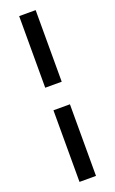

<svg xmlns="http://www.w3.org/2000/svg" viewBox="-175 -837 599 999"><g transform="rotate(-20 124.5 -337.0)"><path d="M79.1 -274.9H170.4V121.6H79.1ZM79.1 -796.4H170.4V-399.9H79.1Z"/></g></svg>

Font: Coda
Style: Regular
Weight: 400
Designer: vernon adams
Foundry: vernon adams
Version: Version 2.000; ttfautohint (v0.8) -r 50 -G 200 -x